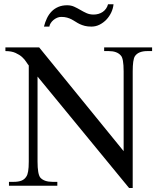

<svg xmlns="http://www.w3.org/2000/svg" viewBox="-20 -889 763 919"><path d="M685.1 -644.5Q664.1 -644.5 648.9 -638.4Q633.8 -632.3 625.5 -619.6Q615.2 -603 615.2 -547.4V10.7H597.7L159.7 -522.5V-115.7Q159.7 -54.7 173.3 -38.6Q191.4 -18.6 231.4 -18.6H254.4V0H22.9V-18.6H45.9Q67.9 -18.6 82.8 -24.4Q97.7 -30.3 106 -43.9Q111.8 -51.8 114.7 -69.1Q117.7 -86.4 117.7 -115.7V-575.7Q112.8 -581.1 105.7 -592.5Q98.6 -604 86.2 -615.5Q73.7 -627 54.4 -635.7Q35.2 -644.5 5.9 -644.5V-662.1H167.5L571.8 -165.5V-547.4Q571.8 -610.4 558.1 -623.5Q540 -644.5 500.5 -644.5H478.5V-662.1H708V-644.5ZM523.4 -868.7Q521.5 -848.6 512.5 -829.3Q503.4 -810.1 489.3 -795.2Q475.1 -780.3 456.8 -771Q438.5 -761.7 417.5 -761.7Q399.4 -761.7 386 -765.1Q372.6 -768.6 361.8 -773.7Q351.1 -778.8 342 -784.9Q333 -791 323 -796.1Q313 -801.3 301 -804.7Q289.1 -808.1 272.9 -808.1Q263.2 -808.1 253.4 -804Q243.7 -799.8 235.8 -793.2Q228 -786.6 222.7 -778.3Q217.3 -770 216.3 -761.7H190.4Q195.8 -783.2 204.8 -802Q213.9 -820.8 227.3 -834.5Q240.7 -848.1 259.3 -856Q277.8 -863.8 301.3 -863.8Q320.3 -863.8 335.2 -856.9Q350.1 -850.1 364.5 -841.6Q378.9 -833 394 -826.2Q409.2 -819.3 428.2 -819.3Q439.9 -819.3 451.2 -822.5Q462.4 -825.7 471.7 -832Q481 -838.4 487.5 -847.7Q494.1 -856.9 497.1 -868.7Z"/></svg>

Font: Doulos SIL Afr
Style: Regular
Weight: 400
Designer: Walt Agee, Victor Gaultney, Peter Martin, Debbi Hosken, Becca Hirsbrunner
Foundry: SIL International
Version: Version 5.000